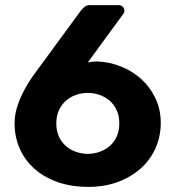

<svg xmlns="http://www.w3.org/2000/svg" viewBox="-20 -720 678 750"><path d="M325 10Q259 10 206 -8.5Q153 -27 115.5 -60Q78 -93 57.5 -138.5Q37 -184 37 -238Q37 -269 46 -299Q55 -329 68 -355Q81 -381 94.5 -402Q108 -423 118 -436L297 -680Q302 -685 309.5 -692.5Q317 -700 332 -700H444Q453 -700 459.5 -693.5Q466 -687 466 -678Q466 -673 464.5 -670Q463 -667 461 -665L323 -476Q331 -478 341 -479Q351 -480 360 -480Q408 -478 453 -460Q498 -442 532.5 -410.5Q567 -379 587.5 -335.5Q608 -292 608 -240Q608 -189 588.5 -143.5Q569 -98 532 -64Q495 -30 442.5 -10Q390 10 325 10ZM323 -119Q347 -119 369.5 -127Q392 -135 409 -150Q426 -165 436 -187Q446 -209 446 -238Q446 -267 436 -289Q426 -311 409 -326Q392 -341 370 -349Q348 -357 323 -357Q298 -357 276 -349Q254 -341 237 -326Q220 -311 210 -289Q200 -267 200 -238Q200 -209 210 -187Q220 -165 237 -150Q254 -135 276.5 -127Q299 -119 323 -119Z"/></svg>

Font: Fz Rubik SemBd
Style: Regular
Weight: 600
Designer: Hubert and Fischer
Foundry: Hubert and Fischer
Version: Vit hóa bi FontZin.com